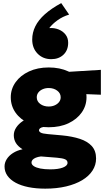

<svg xmlns="http://www.w3.org/2000/svg" viewBox="-20 -958 662 1204"><path d="M263.5 225Q205.5 225 158.5 215.5Q111.5 206 78 187.8Q44.5 169.5 26.5 143.8Q8.5 118 8.5 86Q8.5 62 22.2 40Q36 18 61.2 1.8Q86.5 -14.5 121.5 -22Q93 -39.5 79.8 -61.2Q66.5 -83 66.5 -110Q66.5 -135 81.5 -158Q96.5 -181 123.2 -199Q150 -217 185.2 -227Q220.5 -237 261.5 -235L294.5 -164Q268 -164.5 252.8 -161.8Q237.5 -159 231 -153.5Q224.5 -148 224.5 -141Q224.5 -133 235.2 -126.5Q246 -120 280.5 -117L369.5 -109Q433 -103 481 -87.2Q529 -71.5 555.8 -41.8Q582.5 -12 582.5 36Q582.5 77 560 111.8Q537.5 146.5 495.5 171.8Q453.5 197 394.8 211Q336 225 263.5 225ZM295.5 104Q345 104 374.2 92.8Q403.5 81.5 403.5 63Q403.5 48 388.2 41Q373 34 337.5 31L236.5 23Q217.5 25.5 204.2 31Q191 36.5 184.2 44.2Q177.5 52 177.5 61Q177.5 74 192 83.8Q206.5 93.5 233 98.8Q259.5 104 295.5 104ZM285.5 -160Q214 -160 160.5 -184.8Q107 -209.5 77.2 -252Q47.5 -294.5 47.5 -348Q47.5 -400 77.8 -442.5Q108 -485 161.8 -510Q215.5 -535 285.5 -535Q355 -535 408.5 -510.2Q462 -485.5 492.2 -443.2Q522.5 -401 522.5 -348Q522.5 -296 492.8 -253.2Q463 -210.5 409.8 -185.2Q356.5 -160 285.5 -160ZM285.5 -290Q306 -290 323 -297.5Q340 -305 350.2 -318Q360.5 -331 360.5 -348Q360.5 -373.5 338.5 -389.8Q316.5 -406 285.5 -406Q264.5 -406 247.5 -398.5Q230.5 -391 220.5 -378Q210.5 -365 210.5 -348Q210.5 -322.5 232.2 -306.2Q254 -290 285.5 -290ZM361.5 -374 285.5 -500 612.5 -520V-364ZM301.5 -587Q249.5 -587 215.8 -621.5Q182 -656 182 -710Q182 -753.5 201.5 -793Q221 -832.5 261.5 -868.8Q302 -905 364 -938.5L413.5 -866.5Q373.5 -854.5 341 -831.2Q308.5 -808 289 -782Q321 -784 347.8 -773.2Q374.5 -762.5 391 -741.2Q407.5 -720 407.5 -690Q407.5 -643 378 -615Q348.5 -587 301.5 -587Z"/></svg>

Font: Geologica Thin Roman Black
Style: Regular
Weight: 900
Version: Version 1.010;gftools[0.9.28]